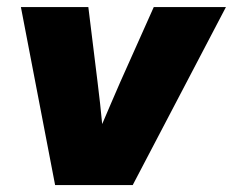

<svg xmlns="http://www.w3.org/2000/svg" viewBox="-20 -536 674 556"><path d="M139.6 0 40.5 -515.6H235.8L262.7 -296.9Q266.6 -266.6 269.8 -236.6Q272.9 -206.5 275.9 -176.8Q288.6 -206.5 301.5 -236.6Q314.5 -266.6 327.6 -296.9L425.3 -515.6H634.3L364.3 0Z"/></svg>

Font: Inter Display Black
Style: Italic
Weight: 900
Italic angle: -9.39999°
Designer: Rasmus Andersson
Foundry: rsms
Version: Version 4.000;git-a52131595